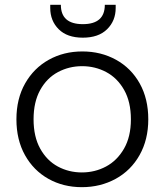

<svg xmlns="http://www.w3.org/2000/svg" viewBox="-20 -767 682 795"><path d="M48 -273Q48 -358 84 -421.5Q120 -485 182 -519.5Q244 -554 321 -554Q398 -554 460.5 -519.5Q523 -485 558.5 -421.5Q594 -358 594 -273Q594 -189 558 -125Q522 -61 459 -26.5Q396 8 319 8Q242 8 180.5 -26.5Q119 -61 83.5 -124.5Q48 -188 48 -273ZM522 -273Q522 -345 494 -394.5Q466 -444 420 -468.5Q374 -493 320 -493Q266 -493 220 -468.5Q174 -444 146.5 -394.5Q119 -345 119 -273Q119 -201 146.5 -151.5Q174 -102 219.5 -77.5Q265 -53 319 -53Q373 -53 419 -77.5Q465 -102 493.5 -151.5Q522 -201 522 -273ZM459 -734Q459 -681 423.5 -646Q388 -611 323 -611Q258 -611 223 -646Q188 -681 188 -734V-747H232Q232 -667 323 -667Q414 -667 414 -747H459Z"/></svg>

Font: Poppins-Tabular Light
Style: Regular
Weight: 300
Designer: Ninad Kale (Devanagari), Jonny Pinhorn (Latin)
Foundry: Indian Type Foundry
Version: Version 4.004